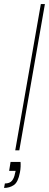

<svg xmlns="http://www.w3.org/2000/svg" viewBox="-49 -740 241 945"><path d="M26 0 152 -720H172L46 0ZM-29 185 -25 163Q-1 163 10 149.5Q21 136 25 113L28 101H-4L3 57H52Q53 66 52.5 80Q52 94 49 109Q40 157 19 171Q-2 185 -29 185Z"/></svg>

Font: DM Sans 10pt Thin
Style: Italic
Weight: 250
Italic angle: -10°
Version: Version 4.004;gftools[0.9.30]